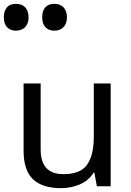

<svg xmlns="http://www.w3.org/2000/svg" viewBox="-44 -971 682 1001"><path d="M533 -536V0H461L448 -71H444Q418 -29 372 -9.5Q326 10 274 10Q177 10 128 -36.5Q79 -83 79 -185V-536H168V-191Q168 -63 287 -63Q376 -63 410.5 -113Q445 -163 445 -257V-536ZM239 -811Q210 -811 193 -829Q176 -847 176 -881Q176 -914 192 -932.5Q208 -951 239 -951Q271 -951 288 -932Q305 -913 305 -881Q305 -848 287 -829.5Q269 -811 239 -811ZM39 -811Q10 -811 -7 -829Q-24 -847 -24 -881Q-24 -914 -8 -932.5Q8 -951 39 -951Q71 -951 88 -932Q105 -913 105 -881Q105 -848 87 -829.5Q69 -811 39 -811Z"/></svg>

Font: Noto Sans Tifinagh SIL
Style: Regular
Weight: 400
Designer: JamraPatel
Foundry: JamraPatel LLC
Version: Version 2.006; ttfautohint (v1.8.4.7-5d5b)